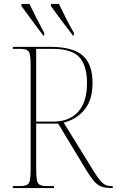

<svg xmlns="http://www.w3.org/2000/svg" viewBox="-20 -951 590 971"><path d="M45 0V-10H79Q104 -10 116 -16Q128 -22 131.5 -40.5Q135 -59 135 -98V-616Q135 -655 131.5 -673.5Q128 -692 116 -698Q104 -704 79 -704H45V-714H234Q348 -714 398 -670.5Q448 -627 448 -531Q448 -446 407.5 -396.5Q367 -347 302 -331L454 -85Q474 -52 488.5 -36Q503 -20 515 -15Q527 -10 541 -10H550V0H547Q512 0 491.5 -8Q471 -16 454.5 -36Q438 -56 416 -91L274 -326H163V-98Q163 -59 166.5 -40.5Q170 -22 182 -16Q194 -10 219 -10H253V0ZM250 -336Q330 -336 375 -385.5Q420 -435 420 -531Q420 -617 382.5 -660.5Q345 -704 243 -704H163V-336ZM199 -771Q168 -812 140 -850Q112 -888 88 -921L89 -931H129Q145 -897 165 -858Q185 -819 204 -784L203 -771ZM349 -771Q317 -812 289 -850Q261 -888 237 -921L238 -931H278Q294 -897 314 -858Q334 -819 354 -784L353 -771Z"/></svg>

Font: Noto Serif Display SemiCondensed Thin
Style: Regular
Weight: 100
Width: 4
Designer: Monotype Design Team
Foundry: Monotype Imaging Inc.
Version: Version 2.009